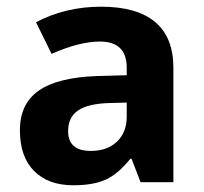

<svg xmlns="http://www.w3.org/2000/svg" viewBox="-20 -539 603 568"><path d="M492.9 0H395.9L369.1 -69.3H365.5Q330.1 -24.8 293.2 -7.8Q256.3 9.1 196.7 9.1Q122.9 9.1 80.9 -33.1Q38.9 -75.3 38.9 -153.7Q38.9 -232.1 94.8 -271Q150.7 -309.9 266.4 -314L354.9 -316.5V-338.7Q354.9 -416.1 275.5 -416.1Q215.4 -416.1 132.5 -379.7L86.5 -473.2Q173.9 -519.2 279.3 -519.2Q384.7 -519.2 438.8 -474Q492.9 -428.7 492.9 -338.7ZM354.9 -193.6V-235.6L301.3 -234.1Q240.1 -232.1 210.8 -212.1Q181.5 -192.1 181.5 -151.2Q181.5 -92.5 248.7 -92.5Q297.3 -92.5 326.1 -120.1Q354.9 -147.6 354.9 -193.6Z"/></svg>

Font: Khula
Style: Bold
Weight: 700
Designer: Erin McLaughlin, Steve Matteson
Version: Version 1.000;PS 1.0;hotconv 1.0.72;makeotf.lib2.5.5900; ttf